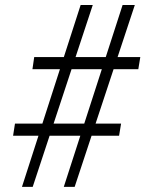

<svg xmlns="http://www.w3.org/2000/svg" viewBox="-20 -731 569 751"><path d="M65.9 0 295.4 -711.4H342.8L107.9 0ZM229.5 0 459.5 -711.4H507.3L272 0ZM521 -460.4H106.9L113.8 -507.8H528.8ZM445.8 -200.2H31.2L38.6 -247.6H453.6Z"/></svg>

Font: Roboto Condensed Light
Style: Italic
Weight: 300
Italic angle: -12°
Designer: Christian Robertson
Foundry: Google
Version: Version 3.0; 2020